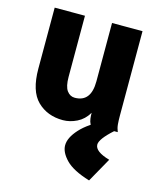

<svg xmlns="http://www.w3.org/2000/svg" viewBox="-109 -548 717 870"><g transform="rotate(15 250.0 -113.0)"><path d="M206 12Q133 12 86 -34Q39 -80 39 -185V-471H181V-185Q181 -139 195.5 -119.5Q210 -100 232 -100Q308 -100 308 -197V-471H451V-76Q451 -52 452.5 -34.5Q454 -17 461 0H334Q327 -14 325.5 -27.5Q324 -41 324 -54Q304 -20 271.5 -4Q239 12 206 12ZM456 131 392 245Q313 221 279.5 186.5Q246 152 246 119Q246 83 284 41.5Q322 0 395 -34L444 0Q386 52 386 78Q386 111 456 131Z"/></g></svg>

Font: Inconsolata Black
Style: Regular
Weight: 900
Monospace: yes
Designer: Raph Levien, Cyreal, Brenton Simpson
Foundry: Raph Levien, Cyreal, Google
Version: Version 3.001; ttfautohint (v1.8.2.53-6de2)